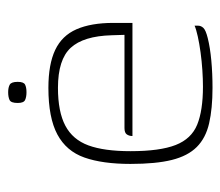

<svg xmlns="http://www.w3.org/2000/svg" viewBox="-56 -490 553 482"><g transform="rotate(-90 221.0 -249.5)"><path d="M241 7Q189 7 152 -1.5Q115 -10 92.5 -32.5Q70 -55 60 -95Q50 -135 50 -199Q50 -269 66 -314.5Q82 -360 124 -382.5Q166 -405 241 -405Q300 -405 336 -388Q372 -371 388 -334.5Q404 -298 404 -242V-194H120Q120 -202 124 -208Q128 -214 140 -214H374L373 -246Q371 -317 341.5 -349Q312 -381 241 -381Q181 -381 146 -362.5Q111 -344 96.5 -304.5Q82 -265 82 -199Q82 -125 97.5 -85.5Q113 -46 148.5 -31.5Q184 -17 244 -17Q263 -17 285.5 -18.5Q308 -20 330 -23Q352 -26 370 -30Q388 -34 397 -38V-29Q397 -22 391.5 -16Q386 -10 366 -5Q342 1 309.5 4Q277 7 241 7ZM230 -460Q218 -460 210.5 -463.5Q203 -467 203 -482Q203 -499 210.5 -502.5Q218 -506 230 -506Q242 -506 249 -502Q256 -498 256 -482Q256 -467 249 -463.5Q242 -460 230 -460Z"/></g></svg>

Font: Genos Thin ExtraLight
Style: Regular
Weight: 250
Version: Version 1.010